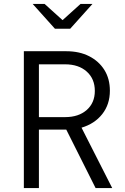

<svg xmlns="http://www.w3.org/2000/svg" viewBox="-20 -962 640 982"><path d="M102 0V-700H319Q386 -700 436 -674.5Q486 -649 514 -604Q542 -559 542 -498Q542 -428 503 -378.5Q464 -329 397 -309L554 0H469L319 -299H179V0ZM179 -363H313Q382 -363 423.5 -399.5Q465 -436 465 -497Q465 -559 423.5 -596Q382 -633 313 -633H179ZM261 -815 147 -942H208L300 -859L392 -942H453L339 -815Z"/></svg>

Font: Red Hat Mono VF Light
Style: Regular
Weight: 300
Monospace: yes
Designer: Pentagram, MCKL
Foundry: Pentagram, MCKL
Version: Version 1.023